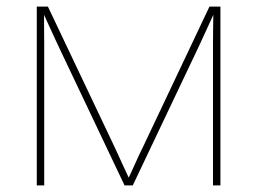

<svg xmlns="http://www.w3.org/2000/svg" viewBox="-20 -561 779 581"><path d="M91.3 0V-541H125L326.2 -117.2Q332 -105 337.9 -92Q343.8 -79.1 349.4 -66.7Q355 -54.2 361.1 -41.5Q367.2 -28.8 373 -16.1H366.2Q372.1 -28.8 377.9 -41.5Q383.8 -54.2 389.4 -66.7Q395 -79.1 400.9 -92Q406.7 -105 413.1 -117.2L613.8 -541H647V0H624.5V-400.4Q624.5 -415.5 624.5 -430.9Q624.5 -446.3 624.8 -461.4Q625 -476.6 625.2 -491.9Q625.5 -507.3 625.5 -522.5H628.4Q619.1 -502.4 609.9 -481.9Q600.6 -461.4 591.3 -441.4Q582 -421.4 572.3 -400.9L381.8 0H356.9L166.5 -400.9Q156.7 -421.4 147.5 -441.4Q138.2 -461.4 128.9 -481.9Q119.6 -502.4 110.4 -522.5H113.3Q113.3 -507.3 113.3 -491.9Q113.3 -476.6 113.5 -461.4Q113.8 -446.3 113.8 -430.9Q113.8 -415.5 113.8 -400.4V0Z"/></svg>

Font: Inter 17pt Thin
Style: Regular
Weight: 250
Version: Version 4.001;git-66647c0bb